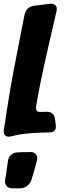

<svg xmlns="http://www.w3.org/2000/svg" viewBox="-62 -750 384 1041"><path d="M0 -11Q-5 -10 -8.5 -9.5Q-12 -9 -14 -9Q-42 -9 -42 -40L-41 -45V-47L-24 -157Q-8 -263 12 -367.5Q32 -472 53 -578L71 -670Q81 -713 123 -719L205 -729H207L212 -730Q227 -730 236.5 -723Q246 -716 246 -700Q246 -697 244 -687L203 -510Q189 -450 174.5 -383Q160 -316 148 -253L133 -169Q133 -155 137.5 -149Q142 -143 157 -143L183 -144H194Q211 -144 222.5 -133.5Q234 -123 236 -106L240 -74Q241 -72 241 -64Q241 -32 204 -32Q159 -32 101.5 -27.5Q44 -23 0 -11ZM6 271Q-16 271 -25.5 259.5Q-35 248 -35 234Q-35 226 -34 223L-28 189Q-26 173 -24 159Q-22 145 -20 132L-19 123Q-16 102 -1.5 89Q13 76 36 76L66 75H83Q87 75 91 75Q95 75 99 74Q122 74 131 84.5Q140 95 140 108Q140 111 138 121L136 128Q131 150 125.5 168.5Q120 187 113 210L109 224Q102 245 85 258Q68 271 45 271Z"/></svg>

Font: Bangerz 2
Style: Regular
Weight: 400
Designer: vernon adams
Foundry: Vernon Adams
Version: Version 2.10;December 28, 2023;FontCreator 13.0.0.2683 64-bi